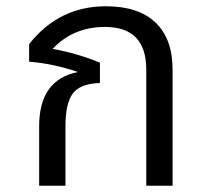

<svg xmlns="http://www.w3.org/2000/svg" viewBox="-20 -593 666 613"><path d="M318 -573Q422 -573 476.5 -521Q531 -469 531 -371V0H447V-371Q447 -507 315 -507Q214 -507 148 -437Q229 -422 299 -393V-328Q236 -326 212.5 -294.5Q189 -263 189 -190V0H105V-190Q105 -339 229 -363Q151 -390 73 -396V-452Q168 -573 318 -573Z"/></svg>

Font: FiraGO Book
Style: Regular
Weight: 350
Designer: bBox Type
Foundry: bBox Type GmbH
Version: Version 1.001;PS 001.001;hotconv 1.0.88;makeotf.lib2.5.64775